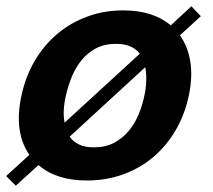

<svg xmlns="http://www.w3.org/2000/svg" viewBox="-49 -564 680 614"><path d="M397.9 -392.1Q374.5 -423.8 321.8 -423.8Q285.6 -423.8 258.5 -409.7Q231.4 -395.5 212.2 -372.1Q192.9 -348.6 180.7 -318.8Q168.5 -289.1 161.6 -257.8Q156.2 -234.4 155 -212.4Q153.8 -190.4 157.7 -171.9ZM173.8 -127Q184.6 -111.3 203.4 -102.1Q222.2 -92.8 251.5 -92.8Q287.6 -92.8 314.9 -106.9Q342.3 -121.1 361.8 -144.3Q381.3 -167.5 393.8 -197Q406.2 -226.6 412.6 -257.8Q418 -282.2 418.7 -305.4Q419.4 -328.6 415.5 -349.1ZM44.9 -68.8Q-5.4 -142.1 19.5 -257.8Q32.7 -319.8 62.5 -370.1Q92.3 -420.4 134.8 -456.1Q177.2 -491.7 230.7 -511.2Q284.2 -530.8 344.7 -530.8Q440.4 -530.8 497.1 -482.9L563 -543.9L593.3 -512.2L526.4 -451.2Q551.8 -415.5 559.6 -366.9Q567.4 -318.4 554.7 -257.8Q541.5 -195.8 511.7 -145.8Q481.9 -95.7 439.5 -60.3Q397 -24.9 343.5 -5.9Q290 13.2 229 13.2Q130.9 13.2 74.2 -36.1L1.5 29.8L-29.3 -1Z"/></svg>

Font: XB Khoramshahr
Style: Bold Italic
Weight: 700
Italic angle: -12°
Designer: Behnam
Foundry: Irmug
Version: Version 8.005 2009